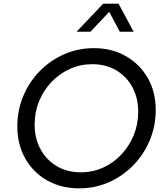

<svg xmlns="http://www.w3.org/2000/svg" viewBox="-20 -1021 903 1053"><path d="M414 12Q316 12 239.5 -31Q163 -74 119 -151Q75 -228 75 -328Q75 -416 107.5 -494Q140 -572 198 -631Q256 -690 332 -723.5Q408 -757 495 -757Q593 -757 669.5 -713.5Q746 -670 790 -594Q834 -518 834 -418Q834 -330 801.5 -252Q769 -174 711 -114.5Q653 -55 577 -21.5Q501 12 414 12ZM423 -76Q489 -76 546 -102Q603 -128 646 -174Q689 -220 713.5 -280Q738 -340 738 -409Q738 -482 707 -541Q676 -600 619 -634.5Q562 -669 486 -669Q420 -669 363 -643Q306 -617 262.5 -571.5Q219 -526 194.5 -466Q170 -406 170 -337Q170 -263 201.5 -204Q233 -145 290 -110.5Q347 -76 423 -76ZM546 -1001H630L713 -847H637L579 -956L476 -847H400Z"/></svg>

Font: Plus Jakarta Display
Style: Italic
Weight: 400
Italic angle: -12°
Designer: Gumpita Rahayu
Foundry: Tokotype Studio
Version: Version 1.000